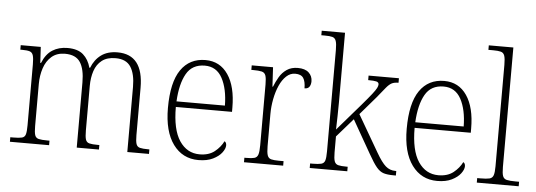

<svg xmlns="http://www.w3.org/2000/svg" viewBox="-50 -905 2957 1059"><g transform="rotate(5 1428.5 -375.0)"><path d="M32 0V-25H49Q81 -25 96.5 -29Q112 -33 116.5 -49Q121 -65 121 -99V-436Q121 -470 116 -486Q111 -502 97 -506.5Q83 -511 55 -511H45V-536H156L161 -448H165Q185 -498 220.5 -520.5Q256 -543 304 -543Q361 -543 391 -516.5Q421 -490 433 -445H437Q455 -491 490.5 -517Q526 -543 581 -543Q724 -543 724 -359V-97Q724 -64 729 -48.5Q734 -33 749.5 -29Q765 -25 796 -25H802V0H682V-361Q682 -432 657 -471Q632 -510 573 -510Q526 -510 497.5 -488Q469 -466 456.5 -428.5Q444 -391 444 -345V-99Q444 -64 449 -48.5Q454 -33 469.5 -29Q485 -25 516 -25H525V0H402V-361Q402 -434 377.5 -472Q353 -510 293 -510Q248 -510 219 -485Q190 -460 176.5 -419Q163 -378 163 -331V-98Q163 -64 168 -48.5Q173 -33 189 -29Q205 -25 237 -25H249V0Z M1076 10Q988 10 936 -61Q884 -132 884 -262Q884 -404 932 -473.5Q980 -543 1068 -543Q1148 -543 1193 -477Q1238 -411 1238 -294V-271H927Q927 -146 968.5 -84Q1010 -22 1080 -22Q1131 -22 1163 -47.5Q1195 -73 1211 -106Q1222 -100 1222 -84Q1222 -66 1205.5 -44Q1189 -22 1156.5 -6Q1124 10 1076 10ZM1196 -302Q1195 -395 1163.5 -453.5Q1132 -512 1067 -512Q997 -512 965 -455.5Q933 -399 928 -302Z M1328 0V-25H1340Q1368 -25 1383 -29Q1398 -33 1403.5 -49Q1409 -65 1409 -101V-438Q1409 -472 1403.5 -487.5Q1398 -503 1382 -507Q1366 -511 1334 -511H1324V-536H1442L1448 -429H1451Q1462 -457 1477.5 -483.5Q1493 -510 1518 -527Q1543 -544 1579 -544Q1619 -544 1639.5 -525Q1660 -506 1660 -477Q1660 -459 1652 -447Q1644 -435 1625 -435Q1625 -473 1612.5 -492Q1600 -511 1567 -511Q1540 -511 1518 -490.5Q1496 -470 1481 -436Q1466 -402 1458 -360.5Q1450 -319 1450 -278V-100Q1450 -65 1455.5 -49Q1461 -33 1476 -29Q1491 -25 1519 -25H1545V0Z M1692 0V-25H1706Q1737 -25 1753 -29Q1769 -33 1774 -48.5Q1779 -64 1779 -99V-660Q1779 -695 1773.5 -711Q1768 -727 1753.5 -731Q1739 -735 1711 -735H1692V-760H1821V-374Q1821 -341 1820 -298Q1819 -255 1818 -224L1946 -372Q1982 -414 2000 -437Q2018 -460 2024 -472Q2030 -484 2030 -492Q2030 -504 2016.5 -507.5Q2003 -511 1971 -511V-536H2139V-511Q2115 -511 2101 -503.5Q2087 -496 2071 -476.5Q2055 -457 2025 -420L1939 -320L2057 -117Q2087 -65 2110 -45Q2133 -25 2164 -25H2169V0H2157Q2122 0 2101 -6.5Q2080 -13 2061.5 -35Q2043 -57 2016 -105L1911 -289L1821 -186V-98Q1821 -64 1826.5 -48.5Q1832 -33 1847.5 -29Q1863 -25 1893 -25H1900V0Z M2398 10Q2310 10 2258 -61Q2206 -132 2206 -262Q2206 -404 2254 -473.5Q2302 -543 2390 -543Q2470 -543 2515 -477Q2560 -411 2560 -294V-271H2249Q2249 -146 2290.5 -84Q2332 -22 2402 -22Q2453 -22 2485 -47.5Q2517 -73 2533 -106Q2544 -100 2544 -84Q2544 -66 2527.5 -44Q2511 -22 2478.5 -6Q2446 10 2398 10ZM2518 -302Q2517 -395 2485.5 -453.5Q2454 -512 2389 -512Q2319 -512 2287 -455.5Q2255 -399 2250 -302Z M2617 0V-25H2635Q2669 -25 2685 -29Q2701 -33 2706.5 -48.5Q2712 -64 2712 -98V-660Q2712 -695 2706.5 -711Q2701 -727 2686 -731Q2671 -735 2643 -735H2617V-760H2753V-98Q2753 -64 2758.5 -48.5Q2764 -33 2780.5 -29Q2797 -25 2830 -25H2849V0Z"/></g></svg>

Font: Noto Serif Tamil SemiCondensed ExtraLight
Style: Italic
Weight: 200
Width: 4
Italic angle: -12°
Designer: Indian Type Foundry, Tom Grace, and the Monotype Design Team
Foundry: Monotype Imaging Inc.
Version: Version 2.003; ttfautohint (v1.8.4.7-5d5b)